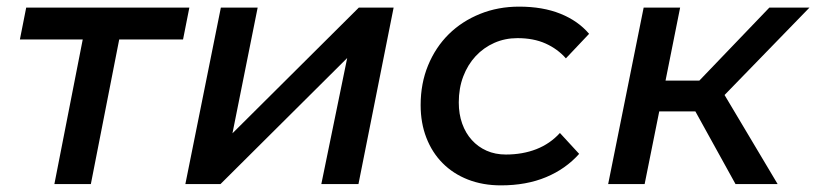

<svg xmlns="http://www.w3.org/2000/svg" viewBox="-20 -555 2461 579"><path d="M144 0 229.5 -436H40L59 -532H551L532 -436H339.5L254 0Z M539 0 646 -532H757L681 -153L1062 -532H1167L1061 0H949L1027 -380L645 0Z M1490.5 4Q1436 4 1391.2 -13.5Q1346.5 -31 1314.8 -63Q1283 -95 1265.8 -139.5Q1248.5 -184 1248.5 -238Q1248.5 -303.5 1271 -358Q1293.5 -412.5 1333.2 -451.8Q1373 -491 1427.5 -513Q1482 -535 1545.5 -535Q1617 -535 1670.2 -513.5Q1723.5 -492 1756.5 -453L1686.5 -379Q1661.5 -407.5 1625.2 -423.8Q1589 -440 1540.5 -440Q1503 -440 1470.8 -425.8Q1438.5 -411.5 1414.5 -385.8Q1390.5 -360 1377 -324.5Q1363.5 -289 1363.5 -246Q1363.5 -211 1373.8 -182.2Q1384 -153.5 1402.8 -132.8Q1421.5 -112 1447.5 -100.5Q1473.5 -89 1505.5 -89Q1556 -89 1597.5 -105.2Q1639 -121.5 1668.5 -154L1726.5 -91Q1686 -45.5 1626.8 -20.8Q1567.5 4 1490.5 4Z M2198 0 2077 -219H1968L1924 0H1814L1921 -532H2031L1987 -312H2089L2300 -532H2421L2165 -268.5L2325 0Z"/></svg>

Font: Argentum Sans
Style: Italic
Weight: 400
Italic angle: -11.3099°
Designer: Julieta Ulanovsky, Owen Earl, Rasmus Andersson, Cristiano Sobral
Foundry: The Argentum Sans Project Authors
Version: Version 3.131; ttfautohint (v1.8.4.7-5d5b-dirty)